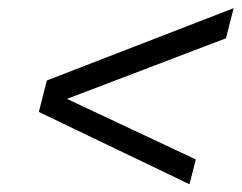

<svg xmlns="http://www.w3.org/2000/svg" viewBox="-20 -577 602 478"><path d="M451.7 -118.3 76.7 -298.3 96.7 -376.7 561.7 -556.7 542.5 -481.7 146.7 -330.8 467.5 -180Z"/></svg>

Font: Funnel Sans Light Light
Style: Italic
Weight: 300
Italic angle: -14.036°
Version: Version 1.000